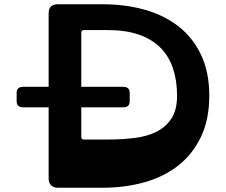

<svg xmlns="http://www.w3.org/2000/svg" viewBox="-20 -880 1059 900"><path d="M251 0Q231 0 219.5 -11.5Q208 -23 208 -42V-377H88Q58 -377 58 -406V-444Q58 -473 88 -473H208V-818Q208 -860 251 -860H462Q567 -860 658 -834.5Q749 -809 816.5 -756.5Q884 -704 922.5 -623Q961 -542 961 -431Q961 -320 922 -238.5Q883 -157 815.5 -104Q748 -51 657 -25.5Q566 0 462 0ZM374 -739Q361 -739 361 -726V-473H558Q588 -473 588 -444V-406Q588 -377 558 -377H361V-239Q361 -226 374 -226H486Q550 -226 609 -233Q668 -240 712.5 -262Q757 -284 783.5 -324.5Q810 -365 810 -431Q810 -502 791 -559Q772 -616 732.5 -656Q693 -696 631.5 -717.5Q570 -739 486 -739Z"/></svg>

Font: OpenDyslexic3
Style: Bold
Weight: 700
Designer: Abelardo Gonzalez
Version: Version 1.000;PS 001.001;hotconv 1.0.56